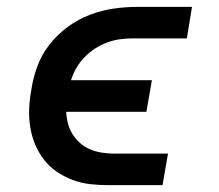

<svg xmlns="http://www.w3.org/2000/svg" viewBox="-20 -540 640 560"><path d="M296 0Q269 0 242.5 -3Q216 -6 191 -15.5Q166 -25 145 -39.5Q124 -54 108.5 -74Q93 -94 83 -117.5Q73 -141 68.5 -167.5Q64 -194 65 -221.5Q66 -249 71 -276Q76 -311 88.5 -345.5Q101 -380 124 -409.5Q147 -439 177.5 -461.5Q208 -484 242.5 -497Q277 -510 312 -515Q347 -520 382 -520H540L525 -428H367Q349 -428 330 -425.5Q311 -423 292.5 -416Q274 -409 257.5 -398.5Q241 -388 227 -373.5Q213 -359 203 -342Q193 -325 187 -306H423L407 -214H173Q174 -196 178.5 -179Q183 -162 192 -148Q201 -134 214 -122.5Q227 -111 242.5 -104.5Q258 -98 276 -95Q294 -92 312 -92H470L454 0Z"/></svg>

Font: Iosevka Etoile SmBdObl
Style: Regular
Weight: 600
Italic angle: -9°
Designer: Belleve Invis
Foundry: Belleve Invis
Version: Version 15.5.2; ttfautohint (v1.8.4)